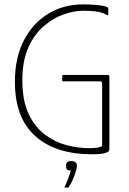

<svg xmlns="http://www.w3.org/2000/svg" viewBox="-20 -698 589 876"><path d="M479 -18Q479 -7 466.5 -2Q454 3 436 4.5Q418 6 401 6Q233 6 140.5 -77.5Q48 -161 48 -324Q48 -435 89 -514Q130 -593 200.5 -635.5Q271 -678 358 -678Q381 -678 412.5 -676Q444 -674 466 -667Q471 -665 472.5 -662.5Q474 -660 474 -657V-635Q474 -631 473 -629.5Q472 -628 469 -629Q444 -643 415.5 -646Q387 -649 358 -649Q320 -649 272.5 -633Q225 -617 181.5 -580.5Q138 -544 110 -483Q82 -422 82 -332Q82 -238 111 -177.5Q140 -117 186 -83Q232 -49 284.5 -35.5Q337 -22 385 -22Q434 -22 446 -32V-315Q446 -322 443 -324.5Q440 -327 435 -327H267Q266 -327 265 -328.5Q264 -330 264 -330V-353Q264 -353 265 -354.5Q266 -356 267 -356H470Q476 -356 477.5 -354Q479 -352 479 -347ZM331 59Q331 68 325.5 85.5Q320 103 312 122Q304 141 294 155Q293 158 292 158Q291 158 284 158Q277 158 273 158Q274 157 274 156.5Q274 156 276 152Q283 138 291 117Q299 96 303 80Q290 80 285.5 74.5Q281 69 281 59Q281 48 286 42.5Q291 37 304 37Q318 37 324.5 42.5Q331 48 331 59Z"/></svg>

Font: Glory Thin Thin
Style: Regular
Weight: 250
Version: Version 1.011